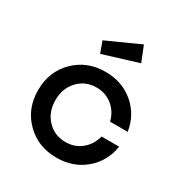

<svg xmlns="http://www.w3.org/2000/svg" viewBox="-172 -867 961 1008"><g transform="rotate(30 308.5 -362.5)"><path d="M310.1 9.8Q197.8 9.8 123.8 -64Q49.8 -137.7 49.8 -250Q49.8 -362.3 123.8 -436Q197.8 -509.8 310.1 -509.8Q410.6 -509.8 481.2 -450.2Q551.8 -390.6 566.9 -294.9H460Q446.8 -348.6 406.2 -381.8Q365.7 -415 310.1 -415Q242.7 -415 198.7 -368.2Q154.8 -321.3 154.8 -250Q154.8 -178.7 198.7 -131.8Q242.7 -85 310.1 -85Q365.7 -85 406.2 -118.2Q446.8 -151.4 460 -205.1H566.9Q551.8 -109.4 481.2 -49.8Q410.6 9.8 310.1 9.8ZM211.9 -645 411.1 -734.9 448.2 -642.1 236.8 -577.1Z"/></g></svg>

Font: Optician Sans
Style: Regular
Weight: 400
Designer: Fábio Duarte Martins, Simen Schikulski
Version: Version 1.002